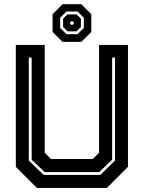

<svg xmlns="http://www.w3.org/2000/svg" viewBox="-20 -920 704 940"><path d="M160.5 0 57.5 -103V-700H199V-172L229.5 -141.5H434.5L465 -172V-700H606.5V-103L503.5 0ZM194 -63.5H471L543 -134V-638H529V-138L466 -77.5H199L135 -138V-638H121V-134ZM286.5 -715 237.5 -763.5V-850.5L286.5 -899.5H378L427 -850.5V-763.5L378 -715ZM305.5 -752.5H359.5L390.5 -783V-833L359.5 -864H305.5L274.5 -833V-783ZM310.5 -766.5 289 -788V-828.5L310.5 -849.5H354.5L376 -828.5V-788L354.5 -766.5ZM328 -798.5H336.5L341 -803.5V-811L336.5 -815.5H328L323.5 -811V-803.5Z"/></svg>

Font: Tourney Thin
Style: Bold
Weight: 700
Version: Version 1.015